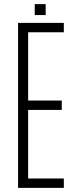

<svg xmlns="http://www.w3.org/2000/svg" viewBox="-20 -911 362 931"><path d="M67.5 0V-800H289.5V-754.5H116.5V-423.5H279.5V-378H116.5V-45.5H289.5V0ZM148.5 -838V-891H201.5V-838Z"/></svg>

Font: Big Shoulders Text Thin ExtraLight
Style: Regular
Weight: 250
Version: Version 2.002